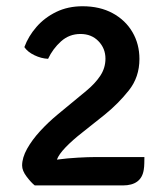

<svg xmlns="http://www.w3.org/2000/svg" viewBox="-20 -578 522 599"><path d="M56 -431Q68.5 -465 93.8 -494Q119 -523 155.5 -540.8Q192 -558.5 237.5 -558.5Q291.5 -558.5 331.5 -536.8Q371.5 -515 393.2 -477.8Q415 -440.5 415 -394Q415 -337.5 382 -296Q349 -254.5 307 -220.5L236 -164Q206.5 -141 185 -118.8Q163.5 -96.5 157.5 -80Q191 -84.5 223.2 -86.2Q255.5 -88 276 -88H430.5Q430.5 -80 430.2 -68.8Q430 -57.5 428.5 -48.5Q421 0.5 363 0.5H88.5Q77.5 -8 63.2 -26.8Q49 -45.5 49 -61.5Q49 -86 64.5 -113.8Q80 -141.5 105.2 -169Q130.5 -196.5 159.5 -220.5L248.5 -294Q276.5 -317 292.8 -341.5Q309 -366 309 -395Q309 -427 287.2 -449.5Q265.5 -472 231 -472Q196 -472 170.2 -448.8Q144.5 -425.5 130 -394.5Q108.5 -395.5 87.2 -405.8Q66 -416 56 -431Z"/></svg>

Font: Signika SC
Style: Regular
Weight: 400
Designer: Anna Giedryś
Foundry: Anna Giedryś
Version: Version 2.000; ttfautohint (v1.8.3) -l 8 -r 50 -G 200 -x 9 -